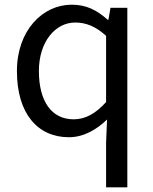

<svg xmlns="http://www.w3.org/2000/svg" viewBox="-20 -577 660 826"><path d="M436.4 229H527.8V-543.4H455.3L446.4 -491.7H443.6C396 -533.9 351.6 -556.8 288.4 -556.8C164.3 -556.8 52.8 -447.2 52.8 -271C52.8 -89.9 140.7 13.4 276.6 13.4C340.2 13.4 396.7 -20.1 440.6 -62.9L436.4 36.2ZM296.8 -63.7C201.6 -63.7 147.3 -141.4 147.3 -271.8C147.3 -395.7 216.7 -480.1 303.5 -480.1C348.8 -480.1 390.5 -464.4 436.4 -422.9V-137.9C391.3 -88.1 347.2 -63.7 296.8 -63.7Z"/></svg>

Font: Source Han Sans JP VF
Style: Regular
Weight: 250
Designer: Ryoko NISHIZUKA 西塚涼子 (kana, bopomofo & ideographs); Paul D. Hunt (Latin, Greek & Cyrillic); Sandoll Communications 산돌커뮤니
Foundry: Adobe
Version: Version 2.004;hotconv 1.0.118;makeotfexe 2.5.65603